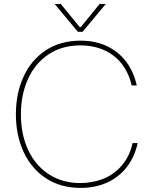

<svg xmlns="http://www.w3.org/2000/svg" viewBox="-20 -917 765 950"><path d="M58.6 -351.6Q58.6 -454.6 96.4 -537.4Q134.3 -620.1 206.5 -668Q278.8 -715.8 377.9 -715.8Q452.6 -715.8 510.3 -688.2Q567.9 -660.6 605 -610.8Q642.1 -561 656.7 -494.1H631.8Q608.4 -591.3 541.3 -641.8Q474.1 -692.4 377.9 -692.4Q287.1 -692.4 220.5 -648.2Q153.8 -604 118.7 -526.4Q83.5 -448.7 83.5 -351.1Q83.5 -251 119.9 -173.8Q156.2 -96.7 222.9 -54Q289.6 -11.2 377.4 -11.2Q435.5 -11.2 488.3 -31.2Q541 -51.3 580.6 -95.7Q620.1 -140.1 636.2 -209H661.1Q647 -142.6 609.1 -92.5Q571.3 -42.5 512.5 -14.9Q453.6 12.7 378.9 12.7Q280.3 12.7 207.8 -34.7Q135.3 -82 96.9 -165Q58.6 -248 58.6 -351.6ZM365.2 -759.8H377V-782.7H374.5L280.8 -897.5H250.5ZM473.1 -897.5 379.4 -782.7H377V-759.8H388.7L503.4 -897.5Z"/></svg>

Font: Wand UI Pro
Style: Regular
Weight: 400
Designer: Andreas Faust
Version: Version 1.003;FEAKit 1.0